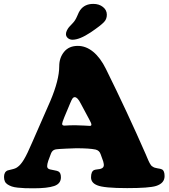

<svg xmlns="http://www.w3.org/2000/svg" viewBox="-20 -970 880 1002"><path d="M453.6 -801.3Q395.5 -762.7 358.4 -762.7Q344.2 -762.7 334.2 -771.2Q324.2 -779.8 324.2 -792Q324.2 -801.3 329.3 -811.5Q334.5 -821.8 340.1 -828.4Q345.7 -835 359.9 -849.6Q373 -862.8 382.8 -886.2Q392.6 -909.7 397.9 -916.5Q421.4 -949.7 466.8 -949.7Q497.1 -949.7 517.3 -933.6Q537.6 -917.5 537.6 -893.1Q537.6 -870.1 522.5 -854.5Q505.4 -836.4 453.6 -801.3ZM245.6 -167.5 231.9 -130.9Q226.1 -113.8 226.1 -102.5Q226.1 -89.4 241.2 -85.9Q246.1 -84.5 262.5 -81.5Q278.8 -78.6 284.2 -75.7Q297.9 -68.8 297.9 -44.9Q297.9 -11.2 262.7 0.7Q227.5 12.7 154.8 12.7Q127.9 12.7 109.9 12Q91.8 11.2 72.8 9.3Q53.7 7.3 41.7 3.2Q29.8 -1 19.8 -7.3Q9.8 -13.7 5.4 -23.4Q1 -33.2 1 -46.4Q1 -72.8 20 -80.6Q23.4 -82 42.5 -86.2Q61.5 -90.3 71.3 -98.1Q87.9 -109.4 104.7 -137.2Q121.6 -165 147.9 -226.6L242.7 -442.9Q289.1 -552.7 289.1 -624Q289.1 -668.5 314.5 -699.5Q339.8 -730.5 386.2 -730.5Q428.7 -730.5 466.3 -699.7Q503.9 -668.9 532.7 -610.4Q645 -383.3 740.7 -164.6Q743.2 -158.7 747.8 -147.7Q752.4 -136.7 754.9 -131.3Q757.3 -126 761 -118.9Q764.6 -111.8 768.3 -107.4Q772 -103 776.4 -100.6Q785.6 -93.8 802 -91.6Q818.4 -89.4 825.2 -85.9Q838.9 -79.1 838.9 -50.8Q838.9 -13.7 794.4 0.5Q758.3 11.7 643.6 11.7Q522 11.7 487.8 -2.9Q455.1 -15.6 455.1 -44.4Q455.1 -75.2 471.2 -82.5Q477.1 -85 489 -86.2Q501 -87.4 506.3 -89.4Q522 -94.2 522 -108.9Q522 -114.3 518.6 -127.9L505.4 -164.6Q499 -184.6 479 -189.5Q447.8 -196.3 377 -196.3Q356.4 -196.3 324.5 -194.3Q292.5 -192.4 289.6 -192.4Q269 -191.9 259.8 -186.3Q250.5 -180.7 245.6 -167.5ZM372.1 -316.4Q393.1 -316.4 419.4 -314.7Q445.8 -313 448.7 -313Q457 -313 457 -319.8Q457 -326.7 444.8 -348.6L401.4 -429.7Q384.8 -462.9 370.1 -462.9Q363.3 -462.9 358.6 -456.5Q354 -450.2 346.2 -431.2L315.9 -358.9Q304.2 -330.1 304.2 -323.7Q304.2 -314.5 316.4 -314.5Q318.4 -314.5 325 -314.9Q331.5 -315.4 344 -315.9Q356.4 -316.4 372.1 -316.4Z"/></svg>

Font: Cooper* ExtraBold
Style: Regular
Weight: 800
Designer: Owen Earl
Foundry: indestructible type*
Version: Version 0.001